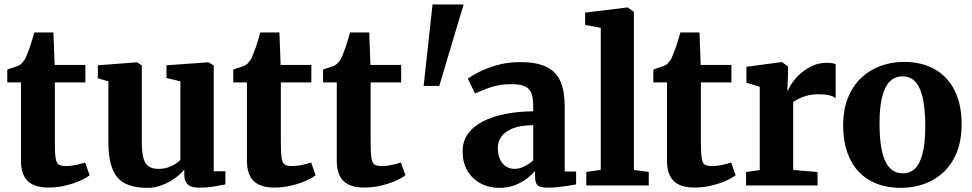

<svg xmlns="http://www.w3.org/2000/svg" viewBox="-20 -854 4474 884"><path d="M202.5 9.5Q138.5 9.5 107.5 -20.5Q76.5 -50.5 76.5 -114V-474.5H13.5V-533.5Q25.5 -538.5 37.8 -542Q50 -545.5 60.2 -549.5Q70.5 -553.5 77.5 -559.5Q84 -566 89 -572.8Q94 -579.5 98.2 -588Q102.5 -596.5 106.5 -608.5Q112 -621 117.5 -637.2Q123 -653.5 128.2 -671Q133.5 -688.5 138 -704.5H226L231.5 -555H373V-474.5H232.5V-202Q232.5 -150 236.2 -126Q240 -102 251.2 -95.8Q262.5 -89.5 284.5 -89.5Q308 -89.5 332.2 -95Q356.5 -100.5 372 -106L392.5 -47Q375 -33.5 345 -20.5Q315 -7.5 278.2 1Q241.5 9.5 202.5 9.5Z M894 10Q859.5 10 844 -5Q828.5 -20 828.5 -48.5V-73Q812.5 -53 785.5 -33.5Q758.5 -14 725.5 -1.5Q692.5 11 658 11Q561 11 520 -37.8Q479 -86.5 479 -200V-479.5L430.5 -493.5V-553.5L610 -567H611.5L633 -553V-198Q633 -153 640.2 -126.5Q647.5 -100 664.2 -88.2Q681 -76.5 710.5 -76.5Q735 -76.5 754.5 -83.5Q774 -90.5 788 -99.8Q802 -109 810.5 -117.5V-479.5L746.5 -495V-553.5L937 -567H940L964 -553V-65.5H1018L1017.5 -5Q999.5 -1.5 967.5 4.2Q935.5 10 894 10Z M1243 9.5Q1179 9.5 1148 -20.5Q1117 -50.5 1117 -114V-474.5H1054V-533.5Q1066 -538.5 1078.2 -542Q1090.5 -545.5 1100.8 -549.5Q1111 -553.5 1118 -559.5Q1124.5 -566 1129.5 -572.8Q1134.5 -579.5 1138.8 -588Q1143 -596.5 1147 -608.5Q1152.5 -621 1158 -637.2Q1163.5 -653.5 1168.8 -671Q1174 -688.5 1178.5 -704.5H1266.5L1272 -555H1413.5V-474.5H1273V-202Q1273 -150 1276.8 -126Q1280.5 -102 1291.8 -95.8Q1303 -89.5 1325 -89.5Q1348.5 -89.5 1372.8 -95Q1397 -100.5 1412.5 -106L1433 -47Q1415.5 -33.5 1385.5 -20.5Q1355.5 -7.5 1318.8 1Q1282 9.5 1243 9.5Z M1656.5 9.5Q1592.5 9.5 1561.5 -20.5Q1530.5 -50.5 1530.5 -114V-474.5H1467.5V-533.5Q1479.5 -538.5 1491.8 -542Q1504 -545.5 1514.2 -549.5Q1524.5 -553.5 1531.5 -559.5Q1538 -566 1543 -572.8Q1548 -579.5 1552.2 -588Q1556.5 -596.5 1560.5 -608.5Q1566 -621 1571.5 -637.2Q1577 -653.5 1582.2 -671Q1587.5 -688.5 1592 -704.5H1680L1685.5 -555H1827V-474.5H1686.5V-202Q1686.5 -150 1690.2 -126Q1694 -102 1705.2 -95.8Q1716.5 -89.5 1738.5 -89.5Q1762 -89.5 1786.2 -95Q1810.5 -100.5 1826 -106L1846.5 -47Q1829 -33.5 1799 -20.5Q1769 -7.5 1732.2 1Q1695.5 9.5 1656.5 9.5Z M2114.5 -833.5 2002.5 -458.5H1930.5L1971.5 -833.5Z M2278.5 11Q2233 11 2194.8 -8.5Q2156.5 -28 2133.2 -65.8Q2110 -103.5 2110 -158Q2110 -204 2135 -238.5Q2160 -273 2204.2 -295.5Q2248.5 -318 2307.5 -329.5Q2366.5 -341 2435 -341.5V-364.5Q2435 -400.5 2427.5 -422.8Q2420 -445 2398 -455.8Q2376 -466.5 2334.5 -466.5Q2277 -466.5 2234 -450.5Q2191 -434.5 2167 -423.5L2134 -491.5Q2146.5 -502 2181 -520.2Q2215.5 -538.5 2265.5 -553.2Q2315.5 -568 2374.5 -568Q2452.5 -568 2497.2 -545.5Q2542 -523 2561 -478Q2580 -433 2580 -364V-64.5L2632.5 -64V-5Q2621 -2.5 2598.5 1Q2576 4.5 2550.5 7.2Q2525 10 2504 10Q2467.5 10 2455.5 -0.5Q2443.5 -11 2443.5 -42.5V-67Q2431 -51.5 2407.8 -33.2Q2384.5 -15 2352 -2Q2319.5 11 2278.5 11ZM2350.5 -76.5Q2370.5 -76.5 2394.2 -88Q2418 -99.5 2435 -115.5V-277.5Q2377 -277.5 2341 -263Q2305 -248.5 2288.5 -225Q2272 -201.5 2272 -173.5Q2272 -142 2282 -120.5Q2292 -99 2309.5 -87.8Q2327 -76.5 2350.5 -76.5Z M2746 -72V-726L2674 -739V-796L2867.5 -819.5H2870L2898.5 -799.5V-71.5L2967 -62.5V0H2679.5V-62.5Z M3177 9.5Q3113 9.5 3082 -20.5Q3051 -50.5 3051 -114V-474.5H2988V-533.5Q3000 -538.5 3012.2 -542Q3024.5 -545.5 3034.8 -549.5Q3045 -553.5 3052 -559.5Q3058.5 -566 3063.5 -572.8Q3068.5 -579.5 3072.8 -588Q3077 -596.5 3081 -608.5Q3086.5 -621 3092 -637.2Q3097.5 -653.5 3102.8 -671Q3108 -688.5 3112.5 -704.5H3200.5L3206 -555H3347.5V-474.5H3207V-202Q3207 -150 3210.8 -126Q3214.5 -102 3225.8 -95.8Q3237 -89.5 3259 -89.5Q3282.5 -89.5 3306.8 -95Q3331 -100.5 3346.5 -106L3367 -47Q3349.5 -33.5 3319.5 -20.5Q3289.5 -7.5 3252.8 1Q3216 9.5 3177 9.5Z M3415 0V-62L3478 -71V-454.5L3416.5 -473V-546.5L3578 -568H3581L3608.5 -547.5V-524.5L3605 -437H3608.5Q3613 -451.5 3627.5 -472.8Q3642 -494 3665.5 -515.2Q3689 -536.5 3720 -550.8Q3751 -565 3787.5 -565Q3801.5 -565 3811.5 -563Q3821.5 -561 3827.5 -558.5V-402.5Q3816.5 -410.5 3798.2 -415.2Q3780 -420 3749 -420Q3720 -420 3697.2 -414Q3674.5 -408 3658.2 -399.8Q3642 -391.5 3632 -384.5V-71.5L3744 -62V0Z M3862 -275Q3862 -349.5 3884.5 -404.8Q3907 -460 3946.2 -496.5Q3985.5 -533 4035.8 -551Q4086 -569 4141 -569Q4225 -569 4284.5 -534.8Q4344 -500.5 4375.8 -436.5Q4407.5 -372.5 4407.5 -283Q4407.5 -207 4384.8 -151.5Q4362 -96 4322.8 -60Q4283.5 -24 4233.2 -6.5Q4183 11 4127.5 11Q4065 11 4015.8 -8.5Q3966.5 -28 3932.2 -65Q3898 -102 3880 -155.2Q3862 -208.5 3862 -275ZM4137 -56Q4171 -56 4193.8 -78.8Q4216.5 -101.5 4228.2 -149.5Q4240 -197.5 4240 -271.5Q4240 -327 4234.2 -370Q4228.5 -413 4216.2 -442.5Q4204 -472 4184 -487.2Q4164 -502.5 4135 -502.5Q4101 -502.5 4077.5 -479.5Q4054 -456.5 4041.8 -409Q4029.5 -361.5 4029.5 -286.5Q4029.5 -230.5 4035.5 -187.5Q4041.5 -144.5 4054.5 -115.2Q4067.5 -86 4087.8 -71Q4108 -56 4137 -56Z"/></svg>

Font: Merriweather 20pt ExtraBold
Style: Regular
Weight: 800
Version: Version 2.100